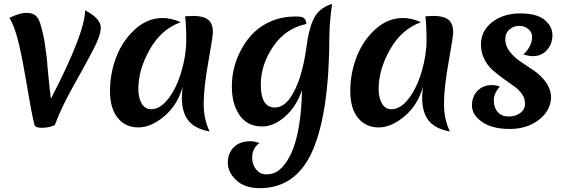

<svg xmlns="http://www.w3.org/2000/svg" viewBox="-20 -653 2947 1002"><path d="M266 0Q234 14 199 14Q164 14 160 -1Q144 -65 123 -192.5Q102 -320 80.5 -415.5Q59 -511 29 -560Q84 -586 117 -586Q150 -586 167 -571Q184 -556 195.5 -511.5Q207 -467 212 -438Q226 -342 226 -331Q226 -320 234 -241.5Q242 -163 246 -138Q424 -483 424 -599Q506 -557 506 -508Q506 -468 464.5 -389.5Q423 -311 360.5 -199.5Q298 -88 266 0Z M702 -189Q702 -142 719.5 -112.5Q737 -83 769 -83Q816 -83 858.5 -138Q901 -193 926.5 -279Q952 -365 952 -442.5Q952 -520 946 -568Q976 -570 988 -570Q1039 -570 1065 -551Q1091 -532 1091 -483Q1091 -464 1067 -328.5Q1043 -193 1043 -111.5Q1043 -30 1074 33Q999 20 964 -22.5Q929 -65 929 -145Q929 -159 933 -199Q906 -104 837 -46Q768 12 701.5 12Q635 12 594.5 -37.5Q554 -87 554 -178Q554 -269 586.5 -354.5Q619 -440 684 -499.5Q749 -559 829 -559Q875 -559 923 -537Q822 -501 762 -395.5Q702 -290 702 -189Z M1522 -567Q1541 -567 1551 -565Q1577 -560 1579 -528Q1470 -505 1405.5 -410Q1341 -315 1341 -212Q1341 -92 1414 -92Q1458 -92 1493 -140Q1555 -227 1580 -412Q1599 -558 1651 -600Q1676 -621 1713 -633Q1699 -527 1699 -473Q1699 -73 1613.5 128Q1528 329 1335 329Q1257 329 1213 287.5Q1169 246 1169 196.5Q1169 147 1200 115.5Q1231 84 1287 84Q1310 84 1334 94Q1296 119 1296 171Q1296 206 1317 231.5Q1338 257 1368.5 257Q1399 257 1422 244.5Q1445 232 1469 200Q1493 168 1511 120Q1552 9 1556 -183Q1527 -97 1468 -45Q1409 7 1348 7Q1271 7 1230.5 -51.5Q1190 -110 1190 -201Q1190 -307 1241 -398Q1298 -503 1399 -544Q1455 -567 1522 -567Z M1956 -189Q1956 -142 1973.5 -112.5Q1991 -83 2023 -83Q2070 -83 2112.5 -138Q2155 -193 2180.5 -279Q2206 -365 2206 -442.5Q2206 -520 2200 -568Q2230 -570 2242 -570Q2293 -570 2319 -551Q2345 -532 2345 -483Q2345 -464 2321 -328.5Q2297 -193 2297 -111.5Q2297 -30 2328 33Q2253 20 2218 -22.5Q2183 -65 2183 -145Q2183 -159 2187 -199Q2160 -104 2091 -46Q2022 12 1955.5 12Q1889 12 1848.5 -37.5Q1808 -87 1808 -178Q1808 -269 1840.5 -354.5Q1873 -440 1938 -499.5Q2003 -559 2083 -559Q2129 -559 2177 -537Q2076 -501 2016 -395.5Q1956 -290 1956 -189Z M2856 -150Q2856 -78 2794 -29Q2732 20 2640 20Q2548 20 2495.5 -17Q2443 -54 2443 -102Q2443 -150 2472.5 -179.5Q2502 -209 2546 -209Q2569 -209 2589 -201Q2557 -167 2557 -129Q2557 -91 2578 -68Q2599 -45 2635 -45Q2671 -45 2695.5 -63.5Q2720 -82 2720 -111.5Q2720 -141 2703 -164Q2686 -187 2660.5 -204.5Q2635 -222 2605 -244Q2575 -266 2549.5 -288.5Q2524 -311 2507 -345.5Q2490 -380 2490 -421Q2490 -492 2548.5 -537.5Q2607 -583 2694.5 -583Q2782 -583 2822.5 -549Q2863 -515 2863 -469.5Q2863 -424 2834.5 -392Q2806 -360 2761 -360Q2739 -360 2711 -369Q2733 -388 2745 -412.5Q2757 -437 2757 -461Q2757 -485 2737 -501.5Q2717 -518 2689 -518Q2661 -518 2639 -499.5Q2617 -481 2617 -447Q2617 -413 2640.5 -383Q2664 -353 2698 -330.5Q2732 -308 2766.5 -284.5Q2801 -261 2827 -226.5Q2853 -192 2856 -150Z"/></svg>

Font: MeriendaOneRegular
Style: Regular
Weight: 400
Designer: Eduardo Rodriguez Tunni
Foundry: Eduardo Rodriguez Tunni
Version: Version 1.001